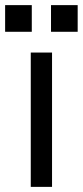

<svg xmlns="http://www.w3.org/2000/svg" viewBox="-30 -729 323 749"><path d="M173 -524V0H90V-524ZM94 -709V-605H-10V-709ZM273 -709V-605H169V-709Z"/></svg>

Font: ColatingCofangSans
Style: Regular
Weight: 400
Foundry: GNU
Version: Version 412.227;June 27, 2022;FontCreator 11.0.0.2412 32-bit